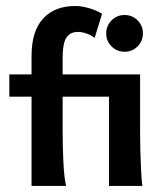

<svg xmlns="http://www.w3.org/2000/svg" viewBox="-20 -613 548 633"><path d="M339.4 0V-294.4H10.7V-367.7H441.9Q441.9 -367.7 441.9 -350.3Q441.9 -333 441.9 -306.9Q441.9 -280.8 441.9 -252.9Q441.9 -225.1 441.9 -203.4Q441.9 -181.6 441.9 -173.8Q441.9 -150.4 442.6 -116.9Q443.4 -83.5 445.1 -51.5Q446.8 -19.5 449.2 0ZM84 0Q84 0 84 -28.8Q84 -57.6 84 -103.5Q84 -149.4 84 -201.9Q84 -254.4 84 -303.2Q84 -352.1 84 -386.2Q84 -420.4 84 -428.2Q84 -510.7 122.3 -552Q160.6 -593.3 228.5 -593.3Q249 -593.3 274.7 -585.7Q300.3 -578.1 316.4 -567.4L292 -487.8Q281.2 -497.1 265.6 -502.4Q250 -507.8 237.3 -507.8Q210.9 -507.8 198.7 -488.5Q186.5 -469.2 186.5 -424.3V-180.7Q186.5 -127.4 189 -78.1Q191.4 -28.8 197.8 0ZM390.6 -442.4Q365.7 -442.4 347.9 -460Q330.1 -477.5 330.1 -502.9Q330.1 -528.3 347.9 -545.9Q365.7 -563.5 390.6 -563.5Q416 -563.5 433.6 -545.9Q451.2 -528.3 451.2 -502.9Q451.2 -477.5 433.6 -460Q416 -442.4 390.6 -442.4Z"/></svg>

Font: Harmattan
Style: Bold
Weight: 700
Designer: George W. Nuss III and SIL International
Foundry: SIL International
Version: Version 4.000